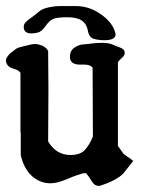

<svg xmlns="http://www.w3.org/2000/svg" viewBox="-23 -608 471 637"><path d="M201.2 -587.9H228.5Q272.5 -587.9 310.5 -561.5Q348.6 -535.2 358.4 -502.9Q360.4 -497.1 360.4 -494.1Q360.4 -474.6 323.2 -474.6Q304.7 -474.6 288.6 -479Q272.5 -483.4 268.6 -505.9Q264.6 -528.3 248.5 -539.6Q232.4 -550.8 200.7 -550.8Q168.9 -550.8 155.3 -545.9Q141.6 -541 128.4 -522Q115.2 -502.9 102.5 -500Q89.8 -497.1 82 -497.1Q55.7 -497.1 55.7 -518.6Q55.7 -529.3 64.9 -537.1Q74.2 -544.9 84.5 -552.2Q94.7 -559.6 106 -569.3Q117.2 -579.1 138.2 -583.5Q159.2 -587.9 173.8 -587.9ZM242.2 -393.6Q209 -393.6 209 -419.9Q209 -439.5 223.6 -449.7Q238.3 -460 254.4 -460.9Q270.5 -461.9 282.7 -463.9Q294.9 -465.8 316.4 -465.8Q337.9 -465.8 351.1 -460Q364.3 -454.1 368.2 -453.1Q372.1 -452.1 379.9 -448.2Q390.6 -443.4 390.6 -433.6V-430.7Q390.6 -423.8 380.4 -415Q370.1 -406.2 368.2 -400.4V-124L386.7 -97.7Q389.6 -94.7 398.9 -88.9Q408.2 -83 418.9 -74.2L386.7 -33.2Q365.2 -9.8 307.6 8.8Q296.9 8.8 291 4.4Q285.2 0 277.8 -12.2Q270.5 -24.4 262.7 -33.2Q253.9 -34.2 246.1 -31.2Q238.3 -28.3 231.4 -26.4Q224.6 -24.4 195.3 -12.2Q166 0 145.5 0H140.6Q108.4 -1 82.5 -24.4Q56.6 -47.9 45.9 -92.8V-172.9Q45.9 -167 44.9 -167V-366.2Q40 -375 22.5 -379.9Q4.9 -384.8 -0.5 -396Q-5.9 -407.2 -1 -416Q7.8 -430.7 19.5 -437.5L29.3 -445.3Q36.1 -450.2 45.9 -452.1Q55.7 -454.1 69.8 -458Q84 -461.9 91.8 -461.9Q99.6 -461.9 103.5 -460.9Q128.9 -455.1 136.7 -438.5Q137.7 -368.2 137.7 -311.5L136.7 -138.7Q163.1 -93.8 210.9 -93.8Q243.2 -93.8 258.8 -110.8Q274.4 -127.9 285.2 -155.3L284.2 -383.8Q276.4 -393.6 256.8 -393.6Z"/></svg>

Font: Essays1743
Style: Medium
Weight: 500
Designer: Based on the typeface in a 1743 English translation of the essays of Montaigne.  PostScript/TrueType font designed by Jo
Version: Version 002.100